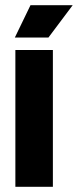

<svg xmlns="http://www.w3.org/2000/svg" viewBox="-20 -717 299 737"><path d="M39 0V-525H183V0ZM166 -573H37L97 -697H259Z"/></svg>

Font: Bricolage Grotesque 96pt Bricolage Grotesque 48pt Regular
Style: Bold
Weight: 700
Designer: Mathieu Triay
Foundry: Atelier Triay
Version: Version 1.001; ttfautohint (v1.8.4.7-5d5b);gftools[0.9.33.de